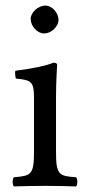

<svg xmlns="http://www.w3.org/2000/svg" viewBox="-20 -667 311 689"><path d="M181 -122V-321C181 -371 185 -435 185 -435C185 -439 180 -442 172 -442C144 -431 104 -422 35 -413C33 -407 35 -391 37 -385C92 -380 102 -374 102 -317V-122C102 -39 91 -36 30 -31C24 -25 24 -4 30 2C63 1 102 0 142 0C182 0 220 1 253 2C259 -4 259 -25 253 -31C192 -35 181 -39 181 -122ZM90 -599C90 -573 114 -547 138 -547C166 -547 190 -574 190 -595C190 -619 169 -647 142 -647C118 -647 90 -623 90 -599Z"/></svg>

Font: Libertinus Serif
Style: Regular
Weight: 400
Designer: Philipp H. Poll, Khaled Hosny
Foundry: Caleb Maclennan
Version: Version 7.050;RELEASE